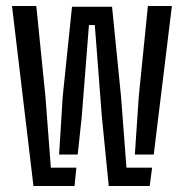

<svg xmlns="http://www.w3.org/2000/svg" viewBox="-20 -620 613 640"><path d="M91.5 0 20 -600H101L131.5 -297.5L149.5 -61H234.5L228.5 0ZM429.5 -105 442.5 -297.5 473 -600H553L492.5 -105ZM342.5 0 319.5 -231 296 -536.5H276.5L252.5 -231L239 -105H177L189 -297.5L220 -597.5H353.5L383.5 -297.5L401.5 -61H487L479 0Z"/></svg>

Font: Big Shoulders Stencil Text
Style: Regular
Weight: 400
Designer: Patric King
Foundry: XO Type Co
Version: Version 1.000